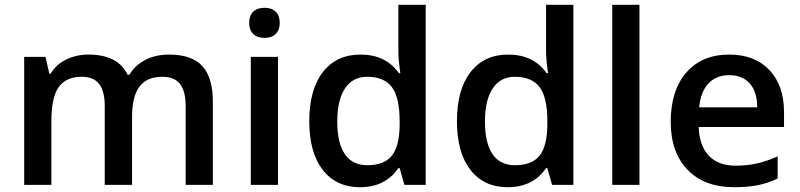

<svg xmlns="http://www.w3.org/2000/svg" viewBox="-20 -780 3376 810"><path d="M537.1 0H421.9V-333Q421.9 -395 398.4 -425.5Q375 -456.1 325.2 -456.1Q258.8 -456.1 227.8 -412.8Q196.8 -369.6 196.8 -269V0H82V-540H171.9L188 -469.2H193.8Q216.3 -507.8 259 -528.8Q301.8 -549.8 353 -549.8Q477.5 -549.8 518.1 -464.8H525.9Q549.8 -504.9 593.3 -527.3Q636.7 -549.8 692.9 -549.8Q789.6 -549.8 833.7 -501Q877.9 -452.1 877.9 -352.1V0H763.2V-333Q763.2 -395 739.5 -425.5Q715.8 -456.1 666 -456.1Q599.1 -456.1 568.1 -414.3Q537.1 -372.6 537.1 -286.1Z M1152.8 0H1038.1V-540H1152.8ZM1031.2 -683.1Q1031.2 -713.9 1048.1 -730.5Q1064.9 -747.1 1096.2 -747.1Q1126.5 -747.1 1143.3 -730.5Q1160.2 -713.9 1160.2 -683.1Q1160.2 -653.8 1143.3 -637Q1126.5 -620.1 1096.2 -620.1Q1064.9 -620.1 1048.1 -637Q1031.2 -653.8 1031.2 -683.1Z M1499 9.8Q1397.9 9.8 1341.3 -63.5Q1284.7 -136.7 1284.7 -269Q1284.7 -401.9 1342 -475.8Q1399.4 -549.8 1501 -549.8Q1607.4 -549.8 1663.1 -471.2H1668.9Q1660.6 -529.3 1660.6 -563V-759.8H1775.9V0H1686L1666 -70.8H1660.6Q1605.5 9.8 1499 9.8ZM1529.8 -83Q1600.6 -83 1632.8 -122.8Q1665 -162.6 1666 -252V-268.1Q1666 -370.1 1632.8 -413.1Q1599.6 -456.1 1528.8 -456.1Q1468.3 -456.1 1435.5 -407Q1402.8 -357.9 1402.8 -267.1Q1402.8 -177.2 1434.6 -130.1Q1466.3 -83 1529.8 -83Z M2122.1 9.8Q2021 9.8 1964.4 -63.5Q1907.7 -136.7 1907.7 -269Q1907.7 -401.9 1965.1 -475.8Q2022.5 -549.8 2124 -549.8Q2230.5 -549.8 2286.1 -471.2H2292Q2283.7 -529.3 2283.7 -563V-759.8H2398.9V0H2309.1L2289.1 -70.8H2283.7Q2228.5 9.8 2122.1 9.8ZM2152.8 -83Q2223.6 -83 2255.9 -122.8Q2288.1 -162.6 2289.1 -252V-268.1Q2289.1 -370.1 2255.9 -413.1Q2222.7 -456.1 2151.9 -456.1Q2091.3 -456.1 2058.6 -407Q2025.9 -357.9 2025.9 -267.1Q2025.9 -177.2 2057.6 -130.1Q2089.4 -83 2152.8 -83Z M2677.7 0H2563V-759.8H2677.7Z M3077.6 9.8Q2951.7 9.8 2880.6 -63.7Q2809.6 -137.2 2809.6 -266.1Q2809.6 -398.4 2875.5 -474.1Q2941.4 -549.8 3056.6 -549.8Q3163.6 -549.8 3225.6 -484.9Q3287.6 -419.9 3287.6 -306.2V-244.1H2927.7Q2930.2 -165.5 2970.2 -123.3Q3010.3 -81.1 3083 -81.1Q3130.9 -81.1 3172.1 -90.1Q3213.4 -99.1 3260.7 -120.1V-26.9Q3218.8 -6.8 3175.8 1.5Q3132.8 9.8 3077.6 9.8ZM3056.6 -462.9Q3002 -462.9 2969 -428.2Q2936 -393.6 2929.7 -327.1H3174.8Q3173.8 -394 3142.6 -428.5Q3111.3 -462.9 3056.6 -462.9Z"/></svg>

Font: JBL Sans
Style: Semibold
Weight: 600
Version: Version 1.10